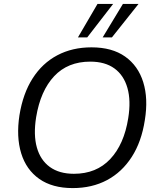

<svg xmlns="http://www.w3.org/2000/svg" viewBox="-20 -957 812 986"><path d="M79.9 -365.3Q97.9 -476.9 147.6 -554.6Q197.2 -632.4 274.4 -673.2Q351.5 -713.9 449.8 -713.9Q555.5 -713.9 622.5 -666.5Q689.5 -619.1 715.6 -534.9Q741.8 -450.7 723.8 -340.1Q706.8 -229.1 656.6 -151.1Q606.4 -73.1 529.6 -32.1Q452.7 8.9 353.3 8.9Q248.7 8.9 181.7 -38.2Q114.7 -85.4 88.8 -169.8Q62.9 -254.3 79.9 -365.3ZM165.6 -355.3Q151.1 -264.8 169.2 -199.9Q187.4 -135 235.7 -99.7Q284.1 -64.5 359.6 -64.5Q475.1 -64.5 546.2 -140.3Q617.3 -216 638.5 -350.1Q653.1 -440.1 634.4 -505.3Q615.8 -570.5 567.7 -605.5Q519.6 -640.5 443.6 -640.5Q328.2 -640.5 258 -565.5Q187.8 -490.4 165.6 -355.3ZM380.3 -765 480.8 -936.9H561L428 -765ZM507.2 -765 611.3 -936.9H691.5L554.8 -765Z"/></svg>

Font: Mulish ExtraLight
Style: Italic
Weight: 200
Italic angle: -9°
Designer: Vernon Adams
Foundry: Vernon Adams
Version: Version 3.603